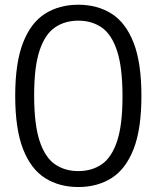

<svg xmlns="http://www.w3.org/2000/svg" viewBox="-20 -769 652 799"><path d="M305.9 9.3Q226.5 9.3 167.6 -28Q108.6 -65.2 76 -148.5Q43.3 -231.9 43.3 -370Q43.3 -508.1 76 -591.5Q108.6 -674.8 167.6 -712Q226.5 -749.3 305.9 -749.3Q385.3 -749.3 444.3 -712Q503.2 -674.8 535.9 -591.5Q568.5 -508.1 568.5 -370Q568.5 -231.9 535.9 -148.5Q503.2 -65.2 444.3 -28Q385.3 9.3 305.9 9.3ZM305.9 -57Q361.9 -57 403.1 -85.1Q444.3 -113.2 467.1 -180.9Q489.8 -248.6 489.8 -367.5Q489.8 -488.8 467.1 -557.6Q444.3 -626.3 403.1 -654.7Q361.9 -683 305.9 -683Q250 -683 208.8 -655Q167.5 -626.9 144.8 -559.2Q122.1 -491.4 122.1 -372.5Q122.1 -251.2 144.8 -182.4Q167.5 -113.7 208.8 -85.3Q250 -57 305.9 -57Z"/></svg>

Font: Encode Sans Condensed Thin
Style: Regular
Weight: 100
Width: 3
Designer: Multiple Designers
Foundry: Impallari Type
Version: Version 3.002